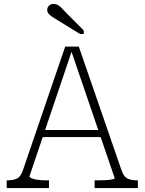

<svg xmlns="http://www.w3.org/2000/svg" viewBox="-20 -952 732 972"><path d="M188 -294H496L505 -258H181ZM336 -708 347 -704 129 -59Q129 -54 141 -49Q153 -44 172.5 -41.5Q192 -39 216 -39H228V0H14V-39H19Q49 -39 67.5 -49Q86 -59 97 -93L310 -716H379L597 -85Q608 -56 626.5 -47.5Q645 -39 673 -39H678V0H459V-39H473Q496 -39 516 -40Q536 -41 548.5 -44Q561 -47 561 -49ZM316 -886Q304 -899 294 -909.5Q284 -920 274 -926Q264 -932 251 -932Q237 -932 228 -923Q219 -914 219 -902Q219 -892 225 -884Q231 -876 242 -868.5Q253 -861 268 -852L385 -780H404V-798Z"/></svg>

Font: Roboto Serif 20pt Thin
Style: Regular
Weight: 250
Version: Version 1.008